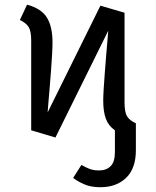

<svg xmlns="http://www.w3.org/2000/svg" viewBox="-20 -571 655 808"><path d="M213.3 7.7 111.3 -22.6V-400Q111.3 -440.5 100.3 -457.7Q89.2 -474.9 63.6 -486.7L93.8 -551.3Q153.3 -535.4 177.2 -497.4Q201 -459.5 201 -391.3Q201 -373.3 199.2 -341.3Q197.4 -309.2 194.6 -271.5Q191.8 -233.8 188.7 -197.7Q185.6 -161.5 183.3 -134.6Q181 -107.7 180.5 -97.9L402.6 -547.2L504.1 -517.4V-140Q504.1 -98.5 515.1 -81Q526.2 -63.6 551.8 -52.3V61Q551.8 137.9 510.8 177.4Q469.7 216.9 402.6 216.9Q362.6 216.9 334.6 204.6Q306.7 192.3 287.7 177.9L322.6 123.1Q340.5 133.3 356.7 139.7Q372.8 146.2 397.4 146.2Q427.7 146.2 445.6 128.2Q463.6 110.3 463.6 68.2V-22.6Q436.9 -41 425.6 -71Q414.4 -101 414.4 -148.2Q414.4 -166.2 416.4 -198.2Q418.5 -230.3 421.3 -268.2Q424.1 -306.2 427.2 -342.3Q430.3 -378.5 432.6 -405.4Q434.9 -432.3 435.4 -441.5Z"/></svg>

Font: FiraCode Nerd Font
Style: Regular
Weight: 400
Designer: Carrois Corporate, Edenspiekermann AG, Nikita Prokopov
Foundry: Carrois Corporate, Edenspiekermann AG, Nikita Prokopov
Version: Version 6.002;Nerd Fonts 3.4.0